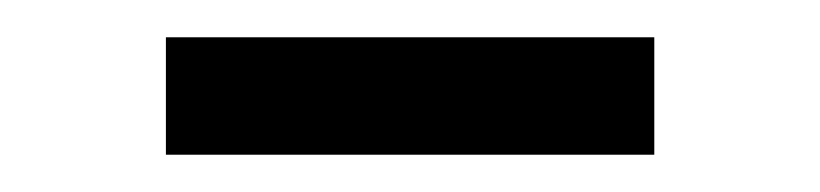

<svg xmlns="http://www.w3.org/2000/svg" viewBox="-20 -679 440 103"><path d="M69 -596V-659H331V-596Z"/></svg>

Font: Source Serif Pro
Style: Regular
Weight: 400
Designer: Frank Grießhammer
Foundry: Adobe Systems Incorporated
Version: Version 2.000;PS 1.000;hotconv 16.6.51;makeotf.lib2.5.65220